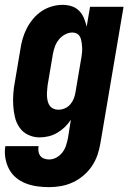

<svg xmlns="http://www.w3.org/2000/svg" viewBox="-33 -558 553 791"><path d="M169 213Q144 213 119.5 209.5Q95 206 73 197.5Q51 189 33 174Q15 159 4 138Q-7 117 -11 92.5Q-15 68 -11 44H126Q124 54 125.5 65Q127 76 133 84Q139 92 149 95.5Q159 99 169 99Q185 99 199.5 91Q214 83 224 70Q234 57 239 41.5Q244 26 247 11L259 -65Q249 -49 234.5 -35Q220 -21 203 -11Q186 -1 167.5 3.5Q149 8 130 8Q105 8 83 -2.5Q61 -13 47.5 -32.5Q34 -52 28.5 -75.5Q23 -99 21.5 -124Q20 -149 22 -174.5Q24 -200 29 -225L51 -355Q54 -377 60.5 -399Q67 -421 77.5 -441.5Q88 -462 103.5 -480.5Q119 -499 138.5 -512Q158 -525 180.5 -531.5Q203 -538 225 -538Q245 -538 263 -532Q281 -526 293.5 -513Q306 -500 313 -483Q320 -466 324 -448L338 -530H476L381 30Q377 55 369 79Q361 103 346.5 125Q332 147 311.5 164.5Q291 182 267.5 193Q244 204 219 208.5Q194 213 169 213ZM207 -106Q221 -106 234 -111.5Q247 -117 256.5 -128Q266 -139 271 -152Q276 -165 278 -178L300 -308Q302 -317 303 -325.5Q304 -334 305 -343Q306 -352 305.5 -361Q305 -370 304 -378.5Q303 -387 301 -395Q299 -403 294.5 -410Q290 -417 282 -420.5Q274 -424 265 -424Q250 -424 235 -416Q220 -408 209.5 -395Q199 -382 193.5 -367Q188 -352 185 -336L163 -206Q162 -195 161 -184Q160 -173 160.5 -162.5Q161 -152 163.5 -141.5Q166 -131 171.5 -123Q177 -115 186.5 -110.5Q196 -106 207 -106Z"/></svg>

Font: iosevka_custom_sans_ss08 Heavy
Style: Italic
Weight: 900
Italic angle: -10°
Designer: Belleve Invis
Foundry: Belleve Invis
Version: Version 10.3.0; ttfautohint (v1.8.3)